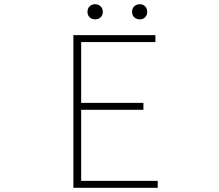

<svg xmlns="http://www.w3.org/2000/svg" viewBox="-20 -893 1040 913"><path d="M329 0H730V-33H366V-371H662V-404H366V-693H719V-726H329ZM432 -801C452 -801 469 -814 469 -837C469 -859 452 -873 432 -873C412 -873 396 -859 396 -837C396 -814 412 -801 432 -801ZM645 -801C664 -801 680 -814 680 -837C680 -859 664 -873 645 -873C624 -873 608 -859 608 -837C608 -814 624 -801 645 -801Z"/></svg>

Font: Harano Aji Gothic CN ExtraLight
Style: Regular
Weight: 250
Foundry: Masamichi Hosoda
Version: HaranoAjiGothicCN-ExtraLight version 20230610;ttx 4.39.4